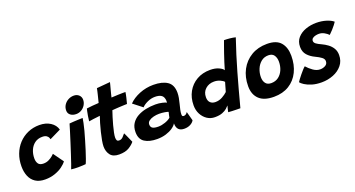

<svg xmlns="http://www.w3.org/2000/svg" viewBox="-47 -1338 3692 1996"><g transform="rotate(-20 1799.0 -340.0)"><path d="M456.5 -106Q438 -80 402.5 -54.2Q367 -28.5 318.2 -11.8Q269.5 5 211.5 5Q146 5 104.5 -22.5Q63 -50 43.2 -97.8Q23.5 -145.5 23.5 -207Q23.5 -279 47 -341.2Q70.5 -403.5 113.5 -449.8Q156.5 -496 215.2 -522Q274 -548 344 -548Q414.5 -548 464.5 -516Q514.5 -484 529.5 -430.5L404.5 -369.5Q404 -375 398.5 -387.8Q393 -400.5 377.2 -411.5Q361.5 -422.5 330 -422.5Q281.5 -422.5 247.2 -397Q213 -371.5 195.2 -329.5Q177.5 -287.5 177.5 -238.5Q177.5 -203 193.5 -179.8Q209.5 -156.5 250.5 -156.5Q282.5 -156.5 309 -169.5Q335.5 -182.5 353 -197.5Q370.5 -212.5 375.5 -218.5Z M746.5 -523.5Q708.5 -523.5 683.8 -542.2Q659 -561 659 -593.5Q659 -627.5 676.5 -654.5Q694 -681.5 722.8 -697.2Q751.5 -713 785 -713Q819.5 -713 841.5 -692.2Q863.5 -671.5 863.5 -640.5Q863.5 -609.5 847.5 -582.8Q831.5 -556 804.8 -539.8Q778 -523.5 746.5 -523.5ZM659 -1Q650 0 625.8 1.5Q601.5 3 575.5 3Q556 3 536.5 2Q517 1 498.5 -1.5Q504.5 -14.5 518.2 -54.8Q532 -95 550 -150.2Q568 -205.5 586.8 -264Q605.5 -322.5 621.2 -373.5Q637 -424.5 646 -455.5Q663.5 -457.5 691.5 -459Q719.5 -460.5 747.5 -461.8Q775.5 -463 793.5 -463Q792 -447 784.2 -410.8Q776.5 -374.5 765.5 -332Q753 -286.5 738 -235.5Q723 -184.5 708 -136.8Q693 -89 680 -52.8Q667 -16.5 659 -1Z M1194.5 -54Q1173.5 -26.5 1132.5 -1.2Q1091.5 24 1022.5 24Q955 24 925.5 -14.8Q896 -53.5 896 -110Q896 -134 903.2 -174.5Q910.5 -215 921.8 -261.5Q933 -308 945.8 -351Q958.5 -394 969 -423Q928.5 -419 893.5 -414Q858.5 -409 845 -406.5Q847.5 -434.5 852.5 -463.5Q857.5 -492.5 862.2 -514Q867 -535.5 868.5 -540.5Q898.5 -544.5 932.2 -547.5Q966 -550.5 1003 -552.5Q1014 -593 1024 -636Q1028.5 -654.5 1032.8 -673.2Q1037 -692 1039 -703.5L1188 -716.5Q1187 -711.5 1180.8 -687Q1174.5 -662.5 1166 -631.5Q1162 -616 1157.2 -597.8Q1152.5 -579.5 1148 -560Q1164.5 -560.5 1187 -561.8Q1209.5 -563 1222.5 -563.5Q1254.5 -565 1276.5 -564.8Q1298.5 -564.5 1304 -564.5Q1301 -540.5 1292.5 -505Q1284 -469.5 1276.5 -442Q1272 -442 1244 -441Q1216 -440 1189 -438.5Q1171 -437.5 1149.8 -436Q1128.5 -434.5 1111.5 -433Q1101.5 -404.5 1089.2 -365Q1077 -325.5 1066 -284.8Q1055 -244 1048 -209.5Q1041 -175 1041 -156Q1041 -136 1047 -124.8Q1053 -113.5 1072 -113.5Q1096 -113.5 1114 -131.8Q1132 -150 1143.5 -165.5Q1146.5 -161 1153.8 -145Q1161 -129 1169.8 -109.5Q1178.5 -90 1185.5 -74Q1192.5 -58 1194.5 -54Z M1448.5 8.5Q1362.5 8.5 1311 -24.8Q1259.5 -58 1259.5 -135.5Q1259.5 -191 1284.2 -229.5Q1309 -268 1350.8 -291.5Q1392.5 -315 1444.8 -325.8Q1497 -336.5 1551.5 -336.5Q1590 -336.5 1626.2 -328Q1662.5 -319.5 1672.5 -312.5Q1673.5 -321 1672.8 -336Q1672 -351 1668 -362Q1654 -412.5 1573.5 -412.5Q1531 -412.5 1489.5 -393.2Q1448 -374 1427 -350L1326.5 -428.5Q1372.5 -476 1446 -505.8Q1519.5 -535.5 1600 -535.5Q1698 -535.5 1754 -498.2Q1810 -461 1810 -372.5Q1810 -346 1804.5 -315.8Q1799 -285.5 1791 -256Q1783 -226 1776.8 -197.2Q1770.5 -168.5 1770.5 -146Q1770.5 -132 1775.2 -127.5Q1780 -123 1789.5 -123Q1814.5 -123 1831.5 -150.5L1859 -50Q1847 -27 1818 -11.5Q1789 4 1750 4Q1666 4 1666 -85.5Q1653.5 -62.5 1622.2 -40.8Q1591 -19 1546.2 -5.2Q1501.5 8.5 1448.5 8.5ZM1504.5 -109Q1540 -109 1580.5 -123.2Q1621 -137.5 1642 -157Q1645 -172.5 1648.5 -188.8Q1652 -205 1655.5 -217Q1645.5 -221.5 1616.2 -226.8Q1587 -232 1553.5 -232Q1523.5 -232 1492.8 -224.5Q1462 -217 1441.2 -201.5Q1420.5 -186 1420.5 -161.5Q1420.5 -133.5 1440.2 -121.2Q1460 -109 1504.5 -109Z M2236 -1.5Q2237.5 -12 2243 -34.8Q2248.5 -57.5 2252.5 -70.5Q2243 -59 2224.2 -42.2Q2205.5 -25.5 2173.2 -12.8Q2141 0 2090.5 0Q2043 0 2005 -25.2Q1967 -50.5 1944.5 -93.5Q1922 -136.5 1922 -190Q1922 -274.5 1958.5 -340Q1995 -405.5 2059.5 -442.5Q2124 -479.5 2208 -479.5Q2264 -479.5 2303.5 -461.2Q2343 -443 2352 -424Q2361.5 -458 2375.8 -502.8Q2390 -547.5 2405.2 -591.8Q2420.5 -636 2433 -670.8Q2445.5 -705.5 2451 -720.5Q2480 -720.5 2515.2 -717Q2550.5 -713.5 2576.5 -706.5Q2517.5 -534 2468.2 -360.5Q2419 -187 2369 3Q2357 3 2331 2.5Q2305 2 2278 1Q2251 0 2236 -1.5ZM2148.5 -146Q2190.5 -146 2226.5 -166.2Q2262.5 -186.5 2284 -207.5Q2288 -221 2293.8 -240.8Q2299.5 -260.5 2304.8 -279.5Q2310 -298.5 2313.5 -309Q2301 -324.5 2270.5 -338Q2240 -351.5 2204.5 -351.5Q2148 -351.5 2109.8 -317.2Q2071.5 -283 2071.5 -226Q2071.5 -186 2092.8 -166Q2114 -146 2148.5 -146Z M2740 11Q2630.5 11 2576.8 -40.8Q2523 -92.5 2523 -183Q2523 -285 2564.8 -363.5Q2606.5 -442 2681.5 -486.8Q2756.5 -531.5 2856 -531.5Q2960 -531.5 3006.8 -476.8Q3053.5 -422 3053.5 -329.5Q3053.5 -229.5 3015.8 -152.5Q2978 -75.5 2907.8 -32.2Q2837.5 11 2740 11ZM2761 -132.5Q2809 -132.5 2842.8 -158.2Q2876.5 -184 2894 -225.8Q2911.5 -267.5 2911.5 -315.5Q2911.5 -358 2892.2 -386.5Q2873 -415 2829.5 -415Q2783 -415 2749.2 -387.8Q2715.5 -360.5 2697.5 -317.2Q2679.5 -274 2679.5 -227Q2679.5 -185.5 2699.5 -159Q2719.5 -132.5 2761 -132.5Z M3257 39.5Q3196.5 39.5 3150.2 25.2Q3104 11 3074.2 -8.5Q3044.5 -28 3034 -43Q3039.5 -52 3053.2 -70.5Q3067 -89 3084.5 -110.5Q3102 -132 3118.8 -150.5Q3135.5 -169 3147 -178Q3174 -146.5 3211.8 -119.8Q3249.5 -93 3288.5 -93Q3320 -93 3346 -107.8Q3372 -122.5 3372 -154Q3372 -178.5 3346.8 -197.2Q3321.5 -216 3284 -233.5Q3233.5 -257 3201.8 -292.5Q3170 -328 3170 -383.5Q3170 -444 3205 -483.5Q3240 -523 3295.2 -542.5Q3350.5 -562 3411 -562Q3471 -562 3521.5 -546.2Q3572 -530.5 3598.5 -507Q3593 -497.5 3578 -478Q3563 -458.5 3543 -436.2Q3523 -414 3503 -395.5Q3487 -413 3458.8 -429Q3430.5 -445 3399.5 -445Q3381.5 -445 3362 -440.5Q3342.5 -436 3329 -425.5Q3315.5 -415 3315.5 -396.5Q3315.5 -378 3334.8 -363.5Q3354 -349 3392 -332Q3424 -317.5 3454.2 -295.2Q3484.5 -273 3503.8 -241.2Q3523 -209.5 3523 -167Q3523 -101 3485.2 -54.8Q3447.5 -8.5 3386.8 15.5Q3326 39.5 3257 39.5Z"/></g></svg>

Font: Grandstander
Style: Bold Italic
Weight: 700
Italic angle: -15°
Designer: Tyler Finck
Foundry: Etcetera Type Co
Version: Version 1.200; ttfautohint (v1.8.3)